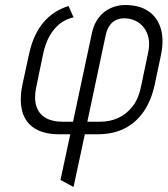

<svg xmlns="http://www.w3.org/2000/svg" viewBox="-20 -528 668 765"><path d="M96 -314 69 -189Q57 -129 68.5 -85Q80 -41 117 -17Q154 7 217 7H260L221 189L273 217L318 7H368Q432 7 478 -17Q524 -41 553.5 -85Q583 -129 596 -189L621 -307Q634 -368 621 -413Q608 -458 572 -483Q536 -508 478 -508Q447 -508 419.5 -495Q392 -482 373.5 -458Q355 -434 347 -400L271 -43H228Q188 -43 161.5 -58.5Q135 -74 125 -104.5Q115 -135 124 -179L152 -314Q161 -355 177.5 -384.5Q194 -414 218 -433Q242 -452 273 -459L253 -504Q192 -485 152.5 -438Q113 -391 96 -314ZM378 -43H328L402 -392Q407 -412 416.5 -426Q426 -440 441 -447.5Q456 -455 475 -455Q498 -455 518 -446Q538 -437 552.5 -419Q567 -401 572 -375.5Q577 -350 570 -317L541 -179Q532 -135 508.5 -104.5Q485 -74 452 -58.5Q419 -43 378 -43Z"/></svg>

Font: Advent Pro
Style: Italic
Weight: 400
Italic angle: -12°
Designer: VivaRado, Andreas Kalpakidis
Foundry: VivaRado, Andreas Kalpakidis
Version: Version 3.000